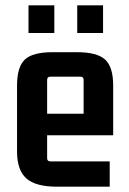

<svg xmlns="http://www.w3.org/2000/svg" viewBox="-20 -695 483 721"><path d="M184 -571H87V-675H184ZM367 -571H270V-675H367ZM392 6H193Q114 6 79 -25Q44 -56 44 -126V-374Q44 -444 73.5 -471.5Q103 -499 177 -499H270Q344 -499 374.5 -471.5Q405 -444 405 -374V-187H157V-101Q157 -89 169 -89H392ZM169 -407Q157 -407 157 -395V-268H294V-395Q294 -407 282 -407Z"/></svg>

Font: Gemunu Libre
Style: Bold
Weight: 700
Designer: Puspanada Ekanayake, Sola Matas, Pathum Egodawatta, Kosala Senevirathne
Foundry: mooniak
Version: Version 1.100